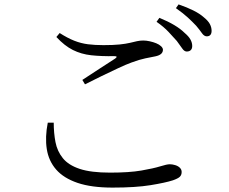

<svg xmlns="http://www.w3.org/2000/svg" viewBox="-20 -837 1040 872"><path d="M828 -603Q817 -603 807.5 -617Q798 -631 783 -651Q767 -669 745.5 -692Q724 -715 691 -738L704 -756Q743 -740 771.5 -723Q800 -706 818 -688Q837 -672 845 -657.5Q853 -643 853 -628Q853 -616 846.5 -609.5Q840 -603 828 -603ZM491 15Q395 15 332 -6.5Q269 -28 235 -67Q201 -106 192.5 -160Q184 -214 197 -280H224Q224 -233 232 -191.5Q240 -150 265.5 -118.5Q291 -87 342 -70Q393 -53 480 -53Q567 -53 622 -62.5Q677 -72 707.5 -81.5Q738 -91 751 -91Q763 -91 776 -87Q789 -83 797 -75Q805 -67 805 -56Q805 -42 796.5 -34Q788 -26 765 -18Q731 -7 663.5 4Q596 15 491 15ZM354 -474Q391 -499 433.5 -526Q476 -553 503 -571Q518 -582 499 -582Q440 -581 394.5 -586Q349 -591 311 -610Q273 -629 236 -669L251 -687Q287 -664 317.5 -652Q348 -640 379.5 -636Q411 -632 450 -632Q494 -632 523 -635Q552 -638 570.5 -642.5Q589 -647 602.5 -650Q616 -653 631 -653Q644 -653 660 -649.5Q676 -646 689.5 -640.5Q703 -635 711.5 -627Q720 -619 720 -611Q720 -588 685 -581Q665 -577 640 -572Q615 -567 577 -553Q552 -544 516 -527Q480 -510 440.5 -491Q401 -472 366 -454ZM919 -672Q907 -672 897 -686.5Q887 -701 871 -720Q854 -738 833.5 -757Q813 -776 779 -800L791 -817Q829 -804 858 -789.5Q887 -775 905 -759Q925 -743 933 -728Q941 -713 941 -697Q941 -685 935.5 -678.5Q930 -672 919 -672Z"/></svg>

Font: Noto Serif HK ExtraLight
Style: Regular
Weight: 400
Version: Version 2.002-H1;hotconv 1.1.0;makeotfexe 2.6.0